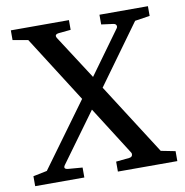

<svg xmlns="http://www.w3.org/2000/svg" viewBox="-77 -744 786 817"><g transform="rotate(-10 316.5 -335.5)"><path d="M624 0H367.2V-43L424.8 -48.8Q439 -50.3 439 -63Q439 -66.4 437 -69.8L304.2 -278.8L149.9 -66.9Q137.7 -49.8 162.1 -47.9L222.2 -43V0H9.8V-43L69.8 -55.2L271 -331.1L88.9 -617.2L22.9 -628.9V-670.9H273.9V-628.9L223.1 -624Q199.7 -621.6 210.9 -604L333 -415L467.8 -601.1Q470.7 -605 470.7 -608.9Q470.7 -620.1 457 -622.1L405.8 -628.9V-670.9H615.2V-628.9L550.8 -619.1L365.2 -362.8L562 -55.2L624 -43Z"/></g></svg>

Font: Ezra SIL
Style: Regular
Weight: 400
Designer: Development by SIL's NRSI team. OpenType tables by Ralph Hancock ( hancock@dircon.co.uk )
Foundry: SIL International, Version 2.51: 2007
Version: Version 2.51, 2007